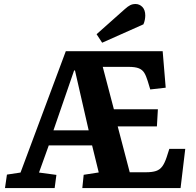

<svg xmlns="http://www.w3.org/2000/svg" viewBox="-20 -962 1002 982"><path d="M5.5 0 15.5 -69 85 -79.5 316.5 -700H812L827.5 -513.5L748.5 -504.5L735.5 -547.5Q727.5 -574 717.8 -589.7Q708 -605.5 689.8 -612.7Q671.5 -620 638 -620H505.5L562.5 -403H787.5L782.5 -315.5H582L643.5 -81H727Q758.5 -81 778 -87.5Q797.5 -94 810 -111Q822.5 -128 832.5 -158.5L846 -200.5H927.5L903.5 0H401L408 -68L485 -80L451 -218.5H229.5L179.5 -79.5L268.5 -67.5L259.5 0ZM253.5 -295.5H433.5L363.5 -601.5H359ZM618.5 -915.5Q634 -929.5 646 -935.5Q658 -941.5 673 -941.5Q693.5 -941.5 708.3 -926.3Q723 -911 723 -882.5Q723 -873.5 720.8 -861Q718.5 -848.5 713.5 -837.5L502.5 -743.5L474 -787Z"/></svg>

Font: Literata
Style: Italic
Weight: 400
Italic angle: -2°
Designer: Latin by Veronika Burian and Jose Scaglione. Greek by Irene Vlachou. Cyrillic by Vera Evstafieva
Foundry: TypeTogether
Version: Version 3.103;gftools[0.9.29]